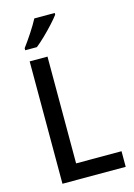

<svg xmlns="http://www.w3.org/2000/svg" viewBox="-138 -1012 756 1082"><g transform="rotate(-15 240.0 -470.5)"><path d="M87 0V-714H191V-91H456V0ZM294 -931Q280 -912 254 -883.5Q228 -855 199 -827Q170 -799 147 -781H79V-793Q103 -825 130 -866Q157 -907 175 -941H294Z"/></g></svg>

Font: Noto Sans Gujarati UI SemiCondensed Medium
Style: Regular
Weight: 500
Width: 4
Designer: Jelle Bosma - Monotype Design Team, Universal Thirst
Foundry: Monotype Imaging Inc.
Version: Version 2.106; ttfautohint (v1.8.4.7-5d5b)